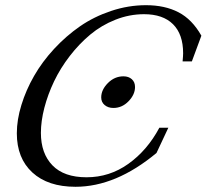

<svg xmlns="http://www.w3.org/2000/svg" viewBox="-20 -696 785 729"><path d="M266.6 13.2Q162.1 13.2 103 -41Q43.9 -95.2 43.9 -189.9Q43.9 -241.2 61.3 -297.6Q78.6 -354 109.4 -407.7Q140.1 -461.4 185.5 -510.5Q231 -559.6 283.9 -596.2Q336.9 -632.8 402.1 -654.5Q467.3 -676.3 534.2 -676.3Q606 -676.3 657.7 -649.4Q709.5 -622.6 744.6 -560.5L708.5 -462.9H673.3Q675.3 -484.4 675.3 -493.7Q675.3 -565.9 637 -604Q598.6 -642.1 526.9 -642.1Q471.2 -642.1 418.2 -621.1Q365.2 -600.1 323 -564.9Q280.8 -529.8 245.1 -483.6Q209.5 -437.5 185.5 -387.5Q161.6 -337.4 148.4 -286.6Q135.3 -235.8 135.3 -191.4Q135.3 -113.3 179.2 -68.1Q223.1 -22.9 308.6 -22.9Q396 -22.9 467.5 -74Q539.1 -125 585 -210.9H619.1L574.2 -115.2Q419.9 13.2 266.6 13.2ZM410.6 -286.1Q390.6 -286.1 377.4 -297.1Q364.3 -308.1 364.3 -326.2Q364.3 -355 389.6 -380.6Q415 -406.2 448.7 -406.2Q468.3 -406.2 480.5 -395.3Q492.7 -384.3 492.7 -365.7Q492.7 -336.9 468 -311.5Q443.4 -286.1 410.6 -286.1Z"/></svg>

Font: Elstob 18pt
Style: Italic
Weight: 400
Italic angle: -20°
Designer: Peter S. Baker
Version: Version 1.015